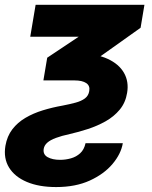

<svg xmlns="http://www.w3.org/2000/svg" viewBox="-26 -549 621 785"><path d="M119.6 -529.3H564.5L548.8 -435.5L246.1 -220.2H151.4L167 -313L295.9 -398.9H97.7ZM152.8 59.1Q148.9 82.5 168.7 93.5Q188.5 104.5 219.7 104.5Q242.2 104.5 263.9 98.4Q285.6 92.3 301.8 77.6Q317.9 63 323.7 36.6H476.1Q468.8 80.1 434.1 121.3Q399.4 162.6 341.1 189.2Q282.7 215.8 203.6 215.8Q133.3 215.8 83.7 194.8Q34.2 173.8 11 136Q-12.2 98.1 -3.9 47.4Q2.9 7.8 24.4 -20.3Q45.9 -48.3 77.9 -67.1Q109.9 -85.9 148.9 -97.9Q188 -109.9 229.5 -117.2Q259.8 -123 283.2 -129.4Q306.6 -135.7 321.3 -146.7Q335.9 -157.7 338.9 -176.8Q342.8 -198.2 326.7 -209.2Q310.5 -220.2 278.8 -220.2H204.6L224.1 -329.6H297.4Q368.2 -329.6 414.3 -308.3Q460.4 -287.1 481 -251Q501.5 -214.8 493.7 -169.4Q487.3 -129.4 463.6 -100.8Q439.9 -72.3 406 -53.2Q372.1 -34.2 334 -21.7Q295.9 -9.3 259.3 -1Q225.6 6.3 202.6 14.9Q179.7 23.4 167.5 34.2Q155.3 44.9 152.8 59.1Z"/></svg>

Font: Inter 24pt ExtraBold
Style: Italic
Weight: 800
Italic angle: -9.3988°
Designer: Rasmus Andersson
Foundry: rsms
Version: Version 4.001;git-66647c0bb